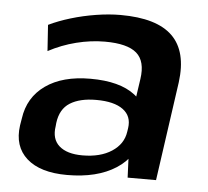

<svg xmlns="http://www.w3.org/2000/svg" viewBox="-45 -596 706 653"><g transform="rotate(5 308.0 -270.0)"><path d="M405 -188 427 -338Q436 -399 404.5 -426.5Q373 -454 296 -454Q248 -454 198.5 -441.5Q149 -429 104 -405L98 -494Q131 -510 172.5 -522.5Q214 -535 258 -542Q302 -549 341 -549Q465 -549 518.5 -496.5Q572 -444 558 -338L510 0H413ZM207 9Q115 9 69 -32Q23 -73 33 -145L37 -169Q47 -242 105 -283Q163 -324 258 -324Q358 -324 409.5 -284.5Q461 -245 451 -173L448 -148Q438 -74 373.5 -32.5Q309 9 207 9ZM253 -62Q314 -62 353 -87.5Q392 -113 398 -155L400 -168Q406 -209 375.5 -231.5Q345 -254 284 -254Q228 -254 194.5 -233Q161 -212 155 -164L154 -153Q147 -109 173.5 -85.5Q200 -62 253 -62Z"/></g></svg>

Font: Pathway Extreme 8pt Thin 12pt SemiBold
Style: Italic
Weight: 600
Italic angle: -8°
Version: Version 1.001;gftools[0.9.26]